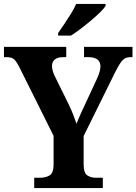

<svg xmlns="http://www.w3.org/2000/svg" viewBox="-20 -951 690 971"><path d="M153 0V-52H181Q211 -52 231 -64Q251 -76 251 -119V-264L79 -609Q64 -639 52 -650.5Q40 -662 12 -662H0V-714H315V-662H300Q271 -662 257 -650Q243 -638 243 -618Q243 -606 247 -591.5Q251 -577 258 -564L327 -424Q341 -395 350 -371.5Q359 -348 367 -325Q376 -349 389.5 -378.5Q403 -408 418 -440L471 -554Q481 -576 484.5 -591Q488 -606 488 -615Q488 -662 426 -662H405V-714H650V-662H639Q615 -662 600 -646.5Q585 -631 562 -585L403 -263V-121Q403 -76 421.5 -64Q440 -52 465 -52H500V0ZM274 -784Q288 -804 305.5 -830Q323 -856 339.5 -882.5Q356 -909 365 -931H514V-921Q506 -908 486 -888.5Q466 -869 440 -847Q414 -825 387.5 -805Q361 -785 339 -771H274Z"/></svg>

Font: Noto Serif Lao SemiCondensed
Style: Bold
Weight: 700
Width: 4
Designer: Monotype Design Team
Foundry: Monotype Imaging Inc.
Version: Version 2.003; ttfautohint (v1.8.4.7-5d5b)